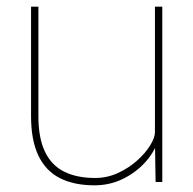

<svg xmlns="http://www.w3.org/2000/svg" viewBox="-20 -545 578 575"><path d="M73 -197V-525H95V-197Q95 -132 114.5 -91Q134 -50 172 -31Q210 -12 265 -12Q301 -12 333.5 -27Q366 -42 391 -64.5Q416 -87 430 -110Q444 -133 444 -149V-525H466V0H446L444 -121L453 -123Q441 -87 413 -57Q385 -27 346.5 -8.5Q308 10 263 10Q202 10 159.5 -11.5Q117 -33 95 -79Q73 -125 73 -197Z"/></svg>

Font: Mach Thin
Style: Regular
Weight: 250
Version: Version 1.002